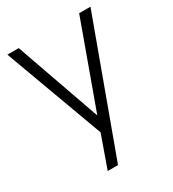

<svg xmlns="http://www.w3.org/2000/svg" viewBox="-181 -652 862 954"><g transform="rotate(-30 249.5 -175.0)"><path d="M422.9 -549.8H487.8L212.9 200.2H153.8L219.2 16.1L11.2 -549.8H76.2L247.1 -64.9Z"/></g></svg>

Font: Stilu Light
Style: Regular
Weight: 300
Designer: Genilson Lima Santos
Foundry: Genilson Lima Santos
Version: Version 1.200;PS 001.200;hotconv 1.0.88;makeotf.lib2.5.64775